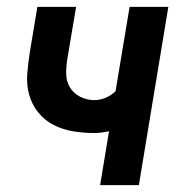

<svg xmlns="http://www.w3.org/2000/svg" viewBox="-20 -540 540 560"><path d="M272 0 298 -157Q287 -155 276.5 -153.5Q266 -152 255 -152Q224 -152 193.5 -157Q163 -162 136.5 -175.5Q110 -189 91.5 -212Q73 -235 65 -264Q57 -293 59.5 -324.5Q62 -356 67 -388L89 -520H202L177 -372Q173 -349 173 -326.5Q173 -304 183.5 -286Q194 -268 213.5 -258Q233 -248 255 -248Q272 -248 288.5 -255Q305 -262 317 -274L358 -520H471L385 0Z"/></svg>

Font: Iosevka Term Curly
Style: Bold Italic
Weight: 700
Italic angle: -9°
Designer: Belleve Invis
Foundry: Belleve Invis
Version: Version 32.3.0